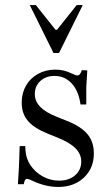

<svg xmlns="http://www.w3.org/2000/svg" viewBox="-20 -730 433 761"><path d="M211 11Q163 11 114 -11Q104 -16 97.5 -18.5Q91 -21 87 -21Q82 -21 79.5 -17Q77 -13 74 0H51L55 -66L58 -151H80L81 -134Q83 -101 101.5 -74Q120 -47 150 -30.5Q180 -14 214 -14Q253 -14 277.5 -35Q302 -56 302 -90Q302 -119 279.5 -142Q257 -165 207 -185L170 -200Q115 -222 90.5 -251Q66 -280 66 -323Q66 -361 83 -390.5Q100 -420 130.5 -437Q161 -454 199 -454Q217 -454 232 -450.5Q247 -447 266 -438Q280 -431 287 -431Q298 -431 304 -452L326 -451L322 -386V-316H299Q292 -369 264.5 -399Q237 -429 196 -429Q162 -429 140 -409Q118 -389 118 -357Q118 -329 139 -307Q160 -285 205 -267L245 -251Q301 -229 326.5 -198.5Q352 -168 352 -122Q352 -63 312.5 -26Q273 11 211 11ZM192 -520 98 -710H122L200 -612H206L284 -710H308L214 -520Z"/></svg>

Font: Baskervville SC
Style: Regular
Weight: 400
Designer: Alexis Faudot, Rémi Forte, Morgane Pierson, Rafael Ribas, Tanguy Vanlaeys, Rosalie Wagner, Thomas Huot-Marchand
Foundry: ANRT
Version: Version 1.100